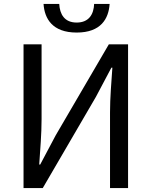

<svg xmlns="http://www.w3.org/2000/svg" viewBox="-20 -959 773 979"><path d="M100 0H198L469 -465L548 -614H553C548 -540 541 -462 541 -385V0H633V-733H535L264 -269L185 -120H180C185 -194 192 -276 192 -352V-733H100ZM371 -793C495 -793 534 -864 539 -939H460C458 -887 434 -844 371 -844C308 -844 285 -887 282 -939H202C207 -864 247 -793 371 -793Z"/></svg>

Font: Noto Sans CJK JP Regular
Style: Regular
Weight: 400
Designer: Ryoko NISHIZUKA (kana & ideographs); Paul D. Hunt (Latin, Greek & Cyrillic); Wenlong ZHANG (bopomofo); Sandoll Communica
Foundry: Adobe Systems Incorporated
Version: Version 1.001;PS 1.001;hotconv 1.0.78;makeotf.lib2.5.61930